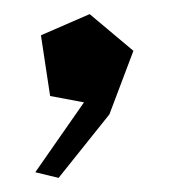

<svg xmlns="http://www.w3.org/2000/svg" viewBox="-20 -140 239 272"><path d="M107 -120 169 -68 135 22 63 112 30 104 99 5 51 -4 38 -90Z"/></svg>

Font: Underdog
Style: Regular
Weight: 400
Designer: Sergey Steblina
Foundry: Sergey Steblina, Jovanny Lemonad
Version: Version 1.001; ttfautohint (v0.9)